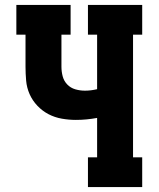

<svg xmlns="http://www.w3.org/2000/svg" viewBox="-20 -755 640 775"><path d="M335 0V-120H372V-279Q350 -275 329 -273Q308 -271 286 -271Q258 -271 229.5 -276Q201 -281 176 -294Q151 -307 131 -328Q111 -349 99.5 -375Q88 -401 85.5 -429.5Q83 -458 83 -486V-615H46V-735H265V-615H228V-486Q228 -466 233 -447Q238 -428 251.5 -414Q265 -400 284 -394.5Q303 -389 323 -389Q335 -389 347 -390.5Q359 -392 372 -395V-615H335V-735H554V-615H517V-120H554V0Z"/></svg>

Font: Iosevka Curly Slab HvEx
Style: Regular
Weight: 900
Width: 7
Monospace: yes
Designer: Belleve Invis
Foundry: Belleve Invis
Version: Version 11.1.0; ttfautohint (v1.8.3)